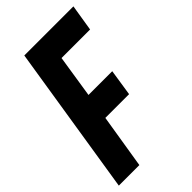

<svg xmlns="http://www.w3.org/2000/svg" viewBox="-224 -773 846 846"><g transform="rotate(-45 199.5 -350.0)"><path d="M-9 0 102 -700H408L388 -576H210L179 -377H327L308 -253H160L119 0Z"/></g></svg>

Font: Georama Condensed
Style: Bold Italic
Weight: 700
Width: 3
Italic angle: -9°
Designer: Jean-Baptiste Levee
Foundry: Production Type
Version: Version 1.000